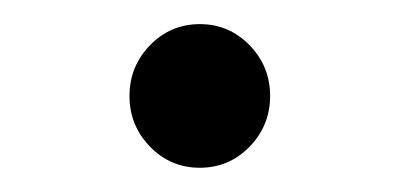

<svg xmlns="http://www.w3.org/2000/svg" viewBox="-20 -130 333 160"><path d="M105 -7.8Q87.9 -25.4 87.9 -50Q87.9 -74.7 105 -92.3Q122.1 -109.9 146.5 -109.9Q170.9 -109.9 188 -92.3Q205.1 -74.7 205.1 -50Q205.1 -25.4 188 -7.8Q170.9 9.8 146.5 9.8Q122.1 9.8 105 -7.8Z"/></svg>

Font: Nova Flat
Style: Book
Weight: 400
Version: Version 2.000